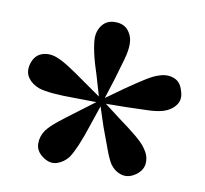

<svg xmlns="http://www.w3.org/2000/svg" viewBox="-58 -899 605 568"><g transform="rotate(10 244.5 -615.5)"><path d="M239 -598 218 -670Q205 -709 199 -736.5Q193 -764 193 -780Q193 -803 206.5 -820Q220 -837 245 -837Q271 -837 284.5 -820Q298 -803 298 -780Q298 -760 290.5 -733.5Q283 -707 272 -670L249 -598ZM244 -594 169 -595Q127 -595 99.5 -597.5Q72 -600 57 -605Q35 -613 23 -630Q11 -647 18 -672Q26 -698 46.5 -705.5Q67 -713 90 -705Q107 -699 130.5 -684Q154 -669 186 -646L246 -604ZM249 -596 225 -525Q212 -485 201 -459.5Q190 -434 181 -421Q167 -403 146.5 -396.5Q126 -390 104 -406Q83 -421 82.5 -443Q82 -465 95 -484Q106 -499 128 -516.5Q150 -534 181 -557L241 -602ZM249 -602 308 -557Q341 -533 362.5 -515Q384 -497 393 -483Q407 -464 406 -442.5Q405 -421 385 -406Q363 -390 342 -395.5Q321 -401 307 -420Q297 -436 287.5 -462.5Q278 -489 264 -526L241 -596ZM244 -604 304 -647Q337 -670 361 -685Q385 -700 400 -704Q423 -712 443.5 -704.5Q464 -697 471 -672Q480 -647 468 -629.5Q456 -612 433 -604Q414 -598 387 -597Q360 -596 321 -595L246 -594Z"/></g></svg>

Font: Noto Serif JP Black
Style: Regular
Weight: 900
Designer: Ryoko NISHIZUKA 西塚涼子 (kana & ideographs); Frank Grießhammer (Latin, Greek & Cyrillic); Wenlong ZHANG 张文龙 (bopomofo); San
Foundry: Adobe
Version: Version 2.003-H1;hotconv 1.1.1;makeotfexe 2.6.0